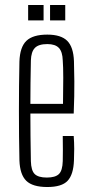

<svg xmlns="http://www.w3.org/2000/svg" viewBox="-20 -745 364 771"><path d="M232 -199H276Q278 -172 278 -147Q278 -122 277 -101Q275 -44 251.5 -19Q228 6 170 6Q111 6 85.5 -19Q60 -44 58 -101Q56 -194 56 -299Q56 -404 58 -498Q60 -556 86 -581Q112 -606 170 -606Q225 -606 250 -581Q275 -556 277 -499Q278 -474 278.5 -418.5Q279 -363 276 -289H102Q102 -245 102.5 -199.5Q103 -154 104 -98Q105 -60 119.5 -46Q134 -32 168 -32Q202 -32 216.5 -46Q231 -60 232 -98Q233 -138 232 -199ZM170 -568Q135 -568 120 -552.5Q105 -537 104 -502Q103 -451 102.5 -410Q102 -369 102 -328H233Q234 -387 234 -432.5Q234 -478 232 -502Q231 -537 216.5 -552.5Q202 -568 170 -568ZM181 -663V-725H242V-663ZM93 -663V-725H155V-663Z"/></svg>

Font: Big Shoulders Display Light
Style: Regular
Weight: 300
Designer: Patric King
Foundry: XO Type Co
Version: Version 1.000; ttfautohint (v1.8.2)